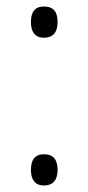

<svg xmlns="http://www.w3.org/2000/svg" viewBox="-20 -560 271 590"><path d="M115 -444C143 -444 157 -461 157 -492C157 -523 145 -540 115 -540C87 -540 75 -523 75 -492C75 -462 88 -444 115 -444ZM115 10C143 10 157 -7 157 -38C157 -69 144 -86 115 -86C87 -86 75 -68 75 -38C75 -8 88 10 115 10Z"/></svg>

Font: Noto Sans Malayalam Condensed Light
Style: Regular
Weight: 300
Width: 3
Designer: Jelle Bosma - Monotype Design Team
Foundry: Monotype Imaging Inc.
Version: Version 2.104